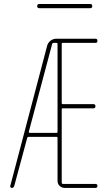

<svg xmlns="http://www.w3.org/2000/svg" viewBox="-20 -920 540 940"><path d="M121.1 -275.4Q120.1 -274.4 121.6 -272Q123 -269.5 124 -269.5H256.8Q261.7 -269.5 261.7 -275.4V-705.1Q261.7 -710 256.8 -710H241.2Q237.3 -710 235.4 -705.1ZM37.1 0Q34.2 0 31.7 -2.9Q29.3 -5.9 30.3 -9.8L210.9 -696.3Q214.8 -710.9 227.5 -720.7Q240.2 -730.5 255.9 -730.5H447.3Q457 -730.5 457 -720.2Q457 -710 447.3 -710H287.1Q282.2 -710 282.2 -705.1V-415Q282.2 -410.2 287.1 -410.2H437.5Q447.3 -410.2 447.3 -399.9Q447.3 -389.6 437.5 -389.6H287.1Q282.2 -389.6 282.2 -384.8V-25.4Q282.2 -20.5 287.1 -19.5H447.3Q457 -19.5 457 -9.8Q457 0 447.3 0H296.9Q282.2 0 272 -9.8Q261.7 -19.5 261.7 -35.2V-245.1Q261.7 -250 256.8 -250H119.1Q115.2 -250 113.3 -245.1L49.8 -9.8Q46.9 0 37.1 0ZM171.9 -879.9Q162.1 -879.9 162.1 -890.1Q162.1 -900.4 171.9 -900.4H421.9Q431.6 -900.4 431.6 -890.1Q431.6 -879.9 421.9 -879.9Z"/></svg>

Font: Rounded Mgen+ 1mn thin
Style: Regular
Weight: 100
Designer: [Source Han Sans]
Ryoko NISHIZUKA  (kana & ideographs); Paul D. Hunt (Latin, Greek & Cyrillic); Wenlong ZHANG  (bopomofo
Version: Version 1.059.20150602